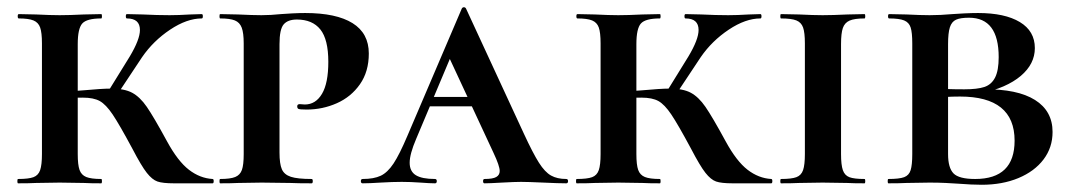

<svg xmlns="http://www.w3.org/2000/svg" viewBox="-20 -507 2972 531"><path d="M346 -96Q310 -163 291.5 -190.5Q273 -218 256 -227.5Q239 -237 209 -237Q184 -237 167 -236L166 -254L208 -257Q263 -262 287 -262Q324 -262 345.5 -250.5Q367 -239 386 -211.5Q405 -184 442 -116Q472 -61 502.5 -37.5Q533 -14 568 -12Q571 -12 571 -6Q571 0 568 0H461Q430 0 415.5 -5Q401 -10 386 -29Q371 -48 346 -96ZM30 -12Q59 -12 72.5 -17Q86 -22 91 -36.5Q96 -51 96 -81V-387Q96 -417 91 -431Q86 -445 72.5 -450.5Q59 -456 32 -456Q29 -456 29 -462Q29 -468 32 -468L80 -467Q120 -465 145 -465Q172 -465 212 -467L260 -468Q262 -468 262 -462Q262 -456 260 -456Q220 -456 207.5 -442Q195 -428 195 -385V-81Q195 -51 200 -37Q205 -23 218.5 -17.5Q232 -12 260 -12Q262 -12 262 -6Q262 0 260 0Q229 0 212 -1L145 -2L80 -1Q62 0 30 0Q28 0 28 -6Q28 -12 30 -12ZM276 -249 339 -351Q367 -398 367 -424Q367 -456 331 -456Q328 -456 328 -462Q328 -468 331 -468L375 -467Q415 -465 449 -465Q474 -465 506 -467L538 -468Q541 -468 541 -462Q541 -456 538 -456Q497 -456 450.5 -425Q404 -394 373 -349L302 -242Z M842 -12Q845 -12 845 -6Q845 0 842 0Q804 0 783 -1L704 -2L639 -1Q621 0 589 0Q587 0 587 -6Q587 -12 589 -12Q617 -12 630.5 -17.5Q644 -23 649 -37Q654 -51 654 -81V-387Q654 -416 648.5 -430.5Q643 -445 629.5 -450.5Q616 -456 589 -456Q587 -456 587 -462Q587 -468 589 -468L638 -467Q680 -465 703 -465Q729 -465 757 -468Q768 -469 788.5 -470Q809 -471 824 -471Q910 -471 955 -443Q1000 -415 1000 -359Q1000 -309 975.5 -274Q951 -239 911.5 -221.5Q872 -204 828 -204Q809 -204 805 -206Q802 -208 802 -213Q802 -219 809 -219L823 -218Q853 -218 870.5 -247.5Q888 -277 888 -336Q888 -398 866 -425.5Q844 -453 801 -453Q776 -453 764.5 -439.5Q753 -426 753 -385V-85Q753 -54 759.5 -39Q766 -24 784.5 -18Q803 -12 842 -12Z M1169 -239H1352L1359 -213H1154ZM1546 0Q1525 0 1483 -2Q1439 -4 1421 -4Q1404 -4 1368 -2Q1334 0 1320 0Q1316 0 1316 -6Q1316 -12 1320 -12Q1343 -12 1352.5 -17.5Q1362 -23 1362 -34Q1362 -48 1345 -84L1218 -357L1262 -434L1131 -123Q1113 -81 1113 -57Q1113 -33 1130 -22.5Q1147 -12 1183 -12Q1188 -12 1188 -6Q1188 0 1183 0Q1169 0 1143 -2Q1115 -4 1091 -4Q1066 -4 1032 -2Q1002 0 983 0Q978 0 978 -6Q978 -12 983 -12Q1014 -12 1033 -21Q1052 -30 1068.5 -55Q1085 -80 1107 -132L1257 -483Q1259 -487 1263 -487Q1267 -487 1269 -483L1429 -137Q1454 -83 1470.5 -57Q1487 -31 1504 -21.5Q1521 -12 1546 -12Q1551 -12 1551 -6Q1551 0 1546 0Z M1891 -96Q1855 -163 1836.5 -190.5Q1818 -218 1801 -227.5Q1784 -237 1754 -237Q1729 -237 1712 -236L1711 -254L1753 -257Q1808 -262 1832 -262Q1869 -262 1890.5 -250.5Q1912 -239 1931 -211.5Q1950 -184 1987 -116Q2017 -61 2047.5 -37.5Q2078 -14 2113 -12Q2116 -12 2116 -6Q2116 0 2113 0H2006Q1975 0 1960.5 -5Q1946 -10 1931 -29Q1916 -48 1891 -96ZM1575 -12Q1604 -12 1617.5 -17Q1631 -22 1636 -36.5Q1641 -51 1641 -81V-387Q1641 -417 1636 -431Q1631 -445 1617.5 -450.5Q1604 -456 1577 -456Q1574 -456 1574 -462Q1574 -468 1577 -468L1625 -467Q1665 -465 1690 -465Q1717 -465 1757 -467L1805 -468Q1807 -468 1807 -462Q1807 -456 1805 -456Q1765 -456 1752.5 -442Q1740 -428 1740 -385V-81Q1740 -51 1745 -37Q1750 -23 1763.5 -17.5Q1777 -12 1805 -12Q1807 -12 1807 -6Q1807 0 1805 0Q1774 0 1757 -1L1690 -2L1625 -1Q1607 0 1575 0Q1573 0 1573 -6Q1573 -12 1575 -12ZM1821 -249 1884 -351Q1912 -398 1912 -424Q1912 -456 1876 -456Q1873 -456 1873 -462Q1873 -468 1876 -468L1920 -467Q1960 -465 1994 -465Q2019 -465 2051 -467L2083 -468Q2086 -468 2086 -462Q2086 -456 2083 -456Q2042 -456 1995.5 -425Q1949 -394 1918 -349L1847 -242Z M2371 -12Q2373 -12 2373 -6Q2373 0 2371 0Q2340 0 2323 -1L2255 -2L2190 -1Q2172 0 2140 0Q2138 0 2138 -6Q2138 -12 2140 -12Q2169 -12 2182.5 -17Q2196 -22 2201 -36.5Q2206 -51 2206 -81V-387Q2206 -417 2201 -431Q2196 -445 2182.5 -450.5Q2169 -456 2140 -456Q2138 -456 2138 -462Q2138 -468 2140 -468L2190 -467Q2230 -465 2255 -465Q2282 -465 2324 -467L2371 -468Q2373 -468 2373 -462Q2373 -456 2371 -456Q2343 -456 2329.5 -450Q2316 -444 2311 -429.5Q2306 -415 2306 -385V-81Q2306 -51 2311 -36.5Q2316 -22 2329 -17Q2342 -12 2371 -12Z M2891 -142Q2891 -99 2866 -66Q2841 -33 2796.5 -14.5Q2752 4 2695 4Q2668 4 2630 1Q2616 0 2595.5 -1Q2575 -2 2551 -2L2487 -1Q2469 0 2437 0Q2435 0 2435 -6Q2435 -12 2437 -12Q2467 -12 2480.5 -17Q2494 -22 2498.5 -36.5Q2503 -51 2503 -81V-387Q2503 -417 2498.5 -431Q2494 -445 2480.5 -450.5Q2467 -456 2439 -456Q2436 -456 2436 -462Q2436 -468 2439 -468L2487 -467Q2527 -465 2551 -465Q2581 -465 2614 -468Q2625 -469 2647 -470Q2669 -471 2685 -471Q2759 -471 2800.5 -446Q2842 -421 2842 -374Q2842 -330 2803 -297Q2764 -264 2691 -248L2702 -260Q2794 -261 2842.5 -230.5Q2891 -200 2891 -142ZM2602 -385V-256L2560 -263Q2594 -260 2647 -260Q2683 -260 2702.5 -266.5Q2722 -273 2732 -292.5Q2742 -312 2742 -349Q2742 -458 2660 -458Q2636 -458 2624 -452.5Q2612 -447 2607 -431.5Q2602 -416 2602 -385ZM2786 -118Q2786 -240 2635 -240Q2591 -240 2560 -235L2602 -248V-81Q2602 -43 2617 -27.5Q2632 -12 2677 -12Q2786 -12 2786 -118Z"/></svg>

Font: Cormorant Unicase
Style: Bold
Weight: 700
Designer: Christian Thalmann (Catharsis Fonts)
Foundry: Catharsis Fonts
Version: Version 4.000